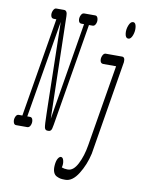

<svg xmlns="http://www.w3.org/2000/svg" viewBox="-92 -673 709 963"><g transform="rotate(10 262.5 -192.0)"><path d="M22 -53H41L125 -558H112Q100 -558 97 -571Q94 -584 100 -597.5Q106 -611 115 -611H155Q172 -611 172 -582L184 -62L266 -558H253Q241 -558 238 -571Q235 -584 241 -597.5Q247 -611 257 -611H314Q324 -611 327.5 -597.5Q331 -584 325.5 -571Q320 -558 310 -558H291L204 -35Q201 -21 200 -15.5Q199 -10 195 -5Q191 0 184 0H178Q166 0 163 -13Q160 -26 159 -81Q158 -106 158 -121L149 -549L66 -53H80Q91 -53 94 -39.5Q97 -26 91.5 -13Q86 0 75 0H18Q8 0 4.5 -13Q1 -26 6.5 -39.5Q12 -53 22 -53ZM268 118Q278 118 282 134.5Q286 151 281 169Q294 174 309 174H313Q341 174 362 133Q383 92 392 37L461 -378H396Q383 -378 380 -391Q377 -404 383 -417.5Q389 -431 399 -431H482Q498 -431 496 -405L417 75Q404 133 374.5 180Q345 227 309 227H307Q293 227 284.5 225.5Q276 224 264.5 218.5Q253 213 247.5 199Q242 185 244 163Q246 141 253 129.5Q260 118 268 118ZM497 -525Q483 -525 480 -546.5Q477 -568 485.5 -589.5Q494 -611 507 -611Q520 -611 523 -589.5Q526 -568 518 -546.5Q510 -525 497 -525Z"/></g></svg>

Font: CMU Typewriter Text
Style: LightOblique
Weight: 200
Italic angle: -9.46001°
Version: Version 0.7.0